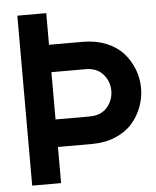

<svg xmlns="http://www.w3.org/2000/svg" viewBox="-51 -744 642 788"><g transform="rotate(-5 270.0 -350.0)"><path d="M49.8 0V-700.2H168.9V-569.8H309.1Q362.3 -569.8 405.3 -552Q448.2 -534.2 474.9 -504.2Q501.5 -474.1 515.6 -437Q529.8 -399.9 529.8 -359.9Q529.8 -319.3 515.6 -282Q501.5 -244.6 474.9 -214.6Q448.2 -184.6 405.3 -166.7Q362.3 -148.9 309.1 -148.9H168.9V0ZM168.9 -262.2H310.1Q356 -262.2 381.6 -291.3Q407.2 -320.3 407.2 -359.9Q407.2 -398.9 381.6 -428Q356 -457 310.1 -457H168.9Z"/></g></svg>

Font: Cakra Normal
Style: Regular
Weight: 400
Designer: Lucia Kollert, Vojtech Kollert
Foundry: OoM Type
Version: Version 1.000;Glyphs 3.1.1 (3148)